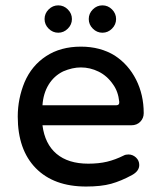

<svg xmlns="http://www.w3.org/2000/svg" viewBox="-20 -682 593 713"><path d="M45.9 -249Q45.9 -315.4 71.3 -377Q97.7 -438.5 151.4 -473.6Q205.1 -508.8 280.3 -508.8Q352.5 -508.8 406.2 -475.6Q457 -442.4 485.4 -386.2Q513.7 -330.1 513.7 -261.7Q513.7 -243.2 501 -230Q488.3 -216.8 467.8 -216.8H137.7Q146.5 -147.5 189.9 -110.8Q233.4 -74.2 307.6 -74.2Q346.7 -74.2 377.4 -81.5Q408.2 -88.9 439.5 -104.5Q446.3 -108.4 457 -108.4Q472.7 -108.4 484.9 -97.2Q497.1 -85.9 497.1 -69.3Q497.1 -46.9 470.7 -32.2Q429.7 -9.8 392.6 0.5Q355.5 10.7 299.8 10.7Q179.7 10.7 112.8 -57.6Q45.9 -126 45.9 -249ZM422.9 -303.7Q418.9 -342.8 399.4 -369.1Q377.9 -400.4 346.2 -416Q314.5 -431.6 280.3 -431.6Q249 -431.6 214.8 -417Q180.7 -400.4 160.6 -367.7Q140.6 -335 137.7 -291H411.1Q423.8 -291 422.9 -303.7ZM145.5 -611.3Q145.5 -631.8 160.6 -647Q175.8 -662.1 196.3 -662.1Q216.8 -662.1 231.9 -647Q247.1 -631.8 247.1 -611.3Q247.1 -590.8 231.9 -575.7Q216.8 -560.5 196.3 -560.5Q175.8 -560.5 160.6 -575.7Q145.5 -590.8 145.5 -611.3ZM309.6 -611.3Q309.6 -631.8 324.7 -647Q339.8 -662.1 360.4 -662.1Q380.9 -662.1 396 -647Q411.1 -631.8 411.1 -611.3Q411.1 -590.8 396 -575.7Q380.9 -560.5 360.4 -560.5Q339.8 -560.5 324.7 -575.7Q309.6 -590.8 309.6 -611.3Z"/></svg>

Font: jf-openhuninn-2.1
Style: Regular
Weight: 400
Designer: [Kosugi Maru]
Designed by MOTOYA      

[Varela Round]
Joe Prince (Latin component); Avraham Cornfeld (Hebrew component)
Foundry: justfont Co., Ltd.
Version: 2.1